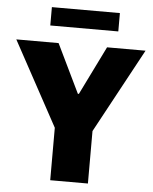

<svg xmlns="http://www.w3.org/2000/svg" viewBox="-64 -910 764 959"><g transform="rotate(5 318.0 -431.0)"><path d="M224 0V-263L-6 -686H206L324 -442H329L449 -686H642L413 -263V0ZM157 -770V-862H498V-770Z"/></g></svg>

Font: Chivo Medium ExtraBold
Style: Regular
Weight: 800
Version: Version 2.002